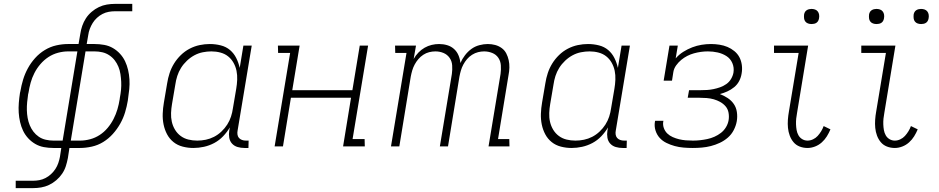

<svg xmlns="http://www.w3.org/2000/svg" viewBox="-20 -755 4840 990"><path d="M61 215V177H149Q166 177 182.5 174Q199 171 214.5 163Q230 155 243 143Q256 131 265.5 116.5Q275 102 280.5 86Q286 70 289 54L296 8H256Q230 8 206 3.5Q182 -1 161.5 -13Q141 -25 125 -42.5Q109 -60 99 -81Q89 -102 83.5 -126Q78 -150 76.5 -174.5Q75 -199 77 -224.5Q79 -250 83 -276L85 -284Q90 -314 99 -344Q108 -374 123.5 -402.5Q139 -431 161 -455.5Q183 -480 211 -497Q239 -514 270 -521Q301 -528 331 -528H385L394 -580Q397 -601 404 -621.5Q411 -642 423 -660.5Q435 -679 452.5 -694Q470 -709 490 -718.5Q510 -728 531 -731.5Q552 -735 573 -735H662V-697H574Q557 -697 540.5 -694Q524 -691 508.5 -683Q493 -675 480 -663Q467 -651 458 -636.5Q449 -622 443 -606Q437 -590 435 -574L427 -528H467Q493 -528 517.5 -523.5Q542 -519 562.5 -507Q583 -495 599 -477.5Q615 -460 625 -439Q635 -418 640.5 -394Q646 -370 647.5 -345.5Q649 -321 646.5 -295.5Q644 -270 640 -244L639 -236Q634 -206 625 -176Q616 -146 600 -117.5Q584 -89 562 -64.5Q540 -40 512.5 -23Q485 -6 453.5 1Q422 8 392 8H338L330 60Q326 81 319.5 101.5Q313 122 300.5 140.5Q288 159 270.5 174Q253 189 233 198.5Q213 208 192 211.5Q171 215 150 215ZM303 -30 379 -490H331Q306 -490 279.5 -483Q253 -476 230 -461Q207 -446 188.5 -424.5Q170 -403 157.5 -378.5Q145 -354 138 -328.5Q131 -303 127 -277L125 -269Q122 -249 120 -228Q118 -207 118.5 -187Q119 -167 122.5 -147Q126 -127 133.5 -109Q141 -91 152.5 -76Q164 -61 180 -50Q196 -39 216 -34.5Q236 -30 256 -30ZM345 -30H393Q418 -30 444.5 -37Q471 -44 494 -59Q517 -74 535 -95.5Q553 -117 565.5 -141.5Q578 -166 585.5 -191.5Q593 -217 597 -243L598 -251Q602 -271 604 -292Q606 -313 605 -333Q604 -353 601 -373Q598 -393 590.5 -411Q583 -429 571.5 -444Q560 -459 543.5 -470Q527 -481 507.5 -485.5Q488 -490 468 -490H421Z M977 8Q949 8 922 1Q895 -6 874.5 -22.5Q854 -39 841.5 -62.5Q829 -86 823.5 -113Q818 -140 819 -168.5Q820 -197 825 -226L842 -326Q846 -352 854.5 -378Q863 -404 877.5 -427.5Q892 -451 912.5 -471Q933 -491 958 -504Q983 -517 1009.5 -522.5Q1036 -528 1062 -528Q1091 -528 1118.5 -521Q1146 -514 1166 -497Q1186 -480 1198 -456Q1210 -432 1216 -405L1235 -520H1278L1205 -81Q1203 -71 1204.5 -61Q1206 -51 1212 -44Q1218 -37 1227.5 -33.5Q1237 -30 1248 -30H1262L1261 8H1241Q1222 8 1205 3Q1188 -2 1176.5 -14.5Q1165 -27 1162 -45Q1159 -63 1162 -81L1165 -98Q1151 -74 1130.5 -52.5Q1110 -31 1084.5 -17.5Q1059 -4 1031.5 2Q1004 8 977 8ZM997 -30Q1019 -30 1041 -34.5Q1063 -39 1083.5 -49.5Q1104 -60 1121.5 -76.5Q1139 -93 1151.5 -112.5Q1164 -132 1171 -153.5Q1178 -175 1181 -197L1198 -297Q1202 -320 1203 -344Q1204 -368 1199.5 -390Q1195 -412 1184 -431.5Q1173 -451 1156 -464.5Q1139 -478 1116.5 -484Q1094 -490 1070 -490Q1048 -490 1025.5 -485.5Q1003 -481 982.5 -470Q962 -459 944 -442Q926 -425 913.5 -405Q901 -385 894 -363Q887 -341 884 -319L867 -219Q863 -196 862 -172.5Q861 -149 866 -127Q871 -105 882.5 -86Q894 -67 911.5 -54Q929 -41 951 -35.5Q973 -30 997 -30Z M1396 0 1476 -482H1414L1413 -520H1525L1487 -290H1797L1835 -520H1878L1798 -38H1860L1861 0H1749L1790 -251H1480L1439 0Z M1996 0 2076 -482H2018L2017 -520H2125L2113 -451Q2123 -469 2137.5 -484Q2152 -499 2169.5 -509Q2187 -519 2206 -523.5Q2225 -528 2244 -528Q2266 -528 2286 -522Q2306 -516 2321 -502.5Q2336 -489 2344 -470Q2352 -451 2354 -430Q2363 -451 2377.5 -470Q2392 -489 2410.5 -502.5Q2429 -516 2451.5 -522Q2474 -528 2495 -528Q2515 -528 2533.5 -523Q2552 -518 2567 -507Q2582 -496 2590.5 -479.5Q2599 -463 2603 -444.5Q2607 -426 2606.5 -406.5Q2606 -387 2602 -367L2548 -38H2606L2607 0H2499L2561 -374Q2564 -396 2562.5 -418Q2561 -440 2549.5 -457Q2538 -474 2518 -482Q2498 -490 2476 -490Q2461 -490 2445 -486Q2429 -482 2414 -472.5Q2399 -463 2388 -450Q2377 -437 2369 -422Q2361 -407 2356.5 -391.5Q2352 -376 2349 -360L2290 0H2248L2310 -374Q2313 -396 2311.5 -418Q2310 -440 2298 -457Q2286 -474 2266.5 -482Q2247 -490 2225 -490Q2209 -490 2193 -486Q2177 -482 2162.5 -472.5Q2148 -463 2137 -450Q2126 -437 2118 -422Q2110 -407 2105.5 -391.5Q2101 -376 2098 -360L2039 0Z M2927 8Q2899 8 2872 1Q2845 -6 2824.5 -22.5Q2804 -39 2791.5 -62.5Q2779 -86 2773.5 -113Q2768 -140 2769 -168.5Q2770 -197 2775 -226L2792 -326Q2796 -352 2804.5 -378Q2813 -404 2827.5 -427.5Q2842 -451 2862.5 -471Q2883 -491 2908 -504Q2933 -517 2959.5 -522.5Q2986 -528 3012 -528Q3041 -528 3068.5 -521Q3096 -514 3116 -497Q3136 -480 3148 -456Q3160 -432 3166 -405L3185 -520H3228L3155 -81Q3153 -71 3154.5 -61Q3156 -51 3162 -44Q3168 -37 3177.5 -33.5Q3187 -30 3198 -30H3212L3211 8H3191Q3172 8 3155 3Q3138 -2 3126.5 -14.5Q3115 -27 3112 -45Q3109 -63 3112 -81L3115 -98Q3101 -74 3080.5 -52.5Q3060 -31 3034.5 -17.5Q3009 -4 2981.5 2Q2954 8 2927 8ZM2947 -30Q2969 -30 2991 -34.5Q3013 -39 3033.5 -49.5Q3054 -60 3071.5 -76.5Q3089 -93 3101.5 -112.5Q3114 -132 3121 -153.5Q3128 -175 3131 -197L3148 -297Q3152 -320 3153 -344Q3154 -368 3149.5 -390Q3145 -412 3134 -431.5Q3123 -451 3106 -464.5Q3089 -478 3066.5 -484Q3044 -490 3020 -490Q2998 -490 2975.5 -485.5Q2953 -481 2932.5 -470Q2912 -459 2894 -442Q2876 -425 2863.5 -405Q2851 -385 2844 -363Q2837 -341 2834 -319L2817 -219Q2813 -196 2812 -172.5Q2811 -149 2816 -127Q2821 -105 2832.5 -86Q2844 -67 2861.5 -54Q2879 -41 2901 -35.5Q2923 -30 2947 -30Z M3552 8Q3528 8 3504.5 6Q3481 4 3459 -2Q3437 -8 3416.5 -18Q3396 -28 3381.5 -44Q3367 -60 3360 -82Q3353 -104 3357 -128L3358 -132H3401L3400 -129Q3397 -111 3403 -94.5Q3409 -78 3421 -66.5Q3433 -55 3449 -48Q3465 -41 3481.5 -37Q3498 -33 3516 -31.5Q3534 -30 3553 -30Q3571 -30 3589.5 -32Q3608 -34 3627 -38Q3646 -42 3664 -50Q3682 -58 3697.5 -70Q3713 -82 3723.5 -99.5Q3734 -117 3737 -136Q3740 -155 3736.5 -174Q3733 -193 3721.5 -206.5Q3710 -220 3694 -229Q3678 -238 3660.5 -243Q3643 -248 3623.5 -249.5Q3604 -251 3585 -251H3526L3533 -290H3592Q3609 -290 3625.5 -291Q3642 -292 3659 -295.5Q3676 -299 3693 -305Q3710 -311 3725 -321.5Q3740 -332 3749.5 -348Q3759 -364 3762 -381Q3766 -407 3756 -430Q3746 -453 3725.5 -466Q3705 -479 3680.5 -484.5Q3656 -490 3630 -490Q3612 -490 3594 -487.5Q3576 -485 3558 -480Q3540 -475 3523.5 -466.5Q3507 -458 3492.5 -446Q3478 -434 3466.5 -418Q3455 -402 3452 -384L3445 -339H3402L3432 -520H3475L3464 -454Q3481 -474 3503.5 -488Q3526 -502 3549.5 -511Q3573 -520 3597.5 -524Q3622 -528 3646 -528Q3668 -528 3690 -524.5Q3712 -521 3731 -513Q3750 -505 3766.5 -491.5Q3783 -478 3792.5 -460Q3802 -442 3805 -420Q3808 -398 3804 -376Q3801 -356 3791.5 -337.5Q3782 -319 3765.5 -305.5Q3749 -292 3730 -283.5Q3711 -275 3692 -270Q3713 -262 3732 -249.5Q3751 -237 3763.5 -219Q3776 -201 3779.5 -177.5Q3783 -154 3779 -130Q3775 -107 3763.5 -84.5Q3752 -62 3733 -45.5Q3714 -29 3691.5 -18.5Q3669 -8 3645.5 -2Q3622 4 3598.5 6Q3575 8 3552 8Z M4144 8Q4122 8 4103 0.5Q4084 -7 4071.5 -22Q4059 -37 4052 -56Q4045 -75 4043 -95.5Q4041 -116 4042.5 -137.5Q4044 -159 4048 -181L4098 -482H3971V-520H4147L4090 -174Q4087 -159 4085.5 -144Q4084 -129 4084.5 -114Q4085 -99 4087.5 -84.5Q4090 -70 4097 -57.5Q4104 -45 4116.5 -37.5Q4129 -30 4144 -30Q4158 -30 4172 -36.5Q4186 -43 4196 -54Q4206 -65 4214 -78Q4222 -91 4227 -105L4262 -88Q4254 -69 4243.5 -52Q4233 -35 4217.5 -21Q4202 -7 4182.5 0.5Q4163 8 4144 8ZM4165 -631Q4155 -631 4146.5 -634Q4138 -637 4132.5 -644Q4127 -651 4126 -660.5Q4125 -670 4126 -680Q4127 -686 4130 -692Q4133 -698 4139 -702Q4145 -706 4151.5 -707.5Q4158 -709 4164 -709Q4174 -709 4182.5 -706Q4191 -703 4196.5 -696Q4202 -689 4203.5 -679.5Q4205 -670 4203 -660Q4202 -654 4199 -648Q4196 -642 4190.5 -638Q4185 -634 4178 -632.5Q4171 -631 4165 -631Z M4594 8Q4572 8 4553 0.5Q4534 -7 4521.5 -22Q4509 -37 4502 -56Q4495 -75 4493 -95.5Q4491 -116 4492.5 -137.5Q4494 -159 4498 -181L4548 -482H4421V-520H4597L4540 -174Q4537 -159 4535.5 -144Q4534 -129 4534.5 -114Q4535 -99 4537.5 -84.5Q4540 -70 4547 -57.5Q4554 -45 4566.5 -37.5Q4579 -30 4594 -30Q4608 -30 4622 -36.5Q4636 -43 4646 -54Q4656 -65 4664 -78Q4672 -91 4677 -105L4712 -88Q4704 -69 4693.5 -52Q4683 -35 4667.5 -21Q4652 -7 4632.5 0.5Q4613 8 4594 8ZM4730 -631Q4720 -631 4711.5 -634Q4703 -637 4697.5 -644Q4692 -651 4691 -660.5Q4690 -670 4691 -680Q4692 -686 4695 -692Q4698 -698 4704 -702Q4710 -706 4716.5 -707.5Q4723 -709 4729 -709Q4739 -709 4747.5 -706Q4756 -703 4761.5 -696Q4767 -689 4768.5 -679.5Q4770 -670 4768 -660Q4767 -654 4764 -648Q4761 -642 4755.5 -638Q4750 -634 4743 -632.5Q4736 -631 4730 -631ZM4500 -631Q4490 -631 4481.5 -634Q4473 -637 4467.5 -644Q4462 -651 4461 -660.5Q4460 -670 4461 -680Q4462 -686 4465 -692Q4468 -698 4474 -702Q4480 -706 4486.5 -707.5Q4493 -709 4499 -709Q4509 -709 4517.5 -706Q4526 -703 4531.5 -696Q4537 -689 4538.5 -679.5Q4540 -670 4538 -660Q4537 -654 4534 -648Q4531 -642 4525.5 -638Q4520 -634 4513 -632.5Q4506 -631 4500 -631Z"/></svg>

Font: Iosevka Etoile Extralight
Style: Italic
Weight: 200
Italic angle: -9°
Designer: Belleve Invis
Foundry: Belleve Invis
Version: Version 22.1.2; ttfautohint (v1.8.4)